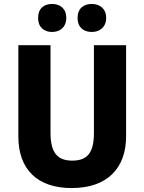

<svg xmlns="http://www.w3.org/2000/svg" viewBox="-20 -1036 731 973"><path d="M173 -945C173 -898 203 -874 244 -874C285 -874 316 -899 316 -945C316 -992 285 -1016 244 -1016C203 -1016 173 -993 173 -945ZM373 -945C373 -898 403 -874 445 -874C486 -874 518 -899 518 -945C518 -992 486 -1016 445 -1016C404 -1016 373 -993 373 -945ZM619 -345V-807H456V-363C456 -262 423 -222 346 -222C274 -222 236 -259 236 -362V-807H73V-344C73 -179 168 -83 343 -83C526 -83 619 -186 619 -345Z"/></svg>

Font: Noto Sans Kannada UI SemiCondensed ExtraBold
Style: Regular
Weight: 800
Width: 4
Designer: Jelle Bosma - Monotype Design Team
Foundry: Monotype Imaging Inc.
Version: Version 2.005